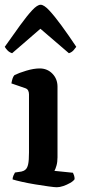

<svg xmlns="http://www.w3.org/2000/svg" viewBox="-20 -788 357 808"><path d="M219 0Q210 0 184.5 -3.5Q159 -7 128.5 -12Q98 -17 71.5 -23Q45 -29 33 -33Q33 -41 36.5 -49Q40 -57 43 -62L70 -66Q80 -68 87.5 -74.5Q95 -81 98.5 -97Q102 -113 102 -146V-391Q102 -400 98.5 -407Q95 -414 86 -417L28 -437Q30 -449 33 -458Q36 -467 41 -472Q59 -481 90.5 -490.5Q122 -500 147 -500Q179 -500 200.5 -478Q222 -456 222 -423V-126Q222 -106 217.5 -90.5Q213 -75 209 -69L287 -61Q289 -57 291.5 -50Q294 -43 294 -34Q289 -26 275 -18Q261 -10 246 -5Q231 0 219 0ZM31 -564Q19 -568 11.5 -576Q4 -584 0 -591Q36 -642 65 -682Q94 -722 115.5 -745Q137 -768 151 -768Q165 -768 187 -744.5Q209 -721 238 -681.5Q267 -642 301 -591Q297 -585 289.5 -576.5Q282 -568 270 -564L150 -667Z"/></svg>

Font: Texturina 12pt SemiBold
Style: Regular
Weight: 600
Designer: Guillermo Torres Carreño
Foundry: Omnibus-Type
Version: Version 1.002